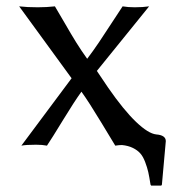

<svg xmlns="http://www.w3.org/2000/svg" viewBox="-20 -453 539 601"><path d="M204.1 -208 40 -433.1Q64.5 -430.2 98.1 -430.2Q126 -430.2 151.9 -433.1Q162.6 -415.5 182.4 -381.1Q202.1 -346.7 218.5 -320.3Q234.9 -293.9 252.9 -269Q271.5 -293.5 289.8 -320.6Q308.1 -347.7 329.3 -380.6Q350.6 -413.6 363.8 -433.1Q380.9 -430.2 401.9 -430.2Q426.8 -430.2 446.8 -433.1L283.2 -231Q318.8 -178.7 318.8 -178.2Q367.2 -108.4 405.8 -71.5Q444.3 -34.7 469.2 -32.2Q499 -29.8 499 -11.2L486.8 125L484.9 127.9H453.1L451.2 125Q447.3 100.1 444.1 85.7Q440.9 71.3 434.3 54Q427.7 36.6 418.9 26.9Q410.2 17.1 395.8 10Q381.3 2.9 361.8 1Q352.5 1 340.8 2.9Q335.4 -5.9 297.1 -69.3Q258.8 -132.8 234.9 -166Q212.4 -134.8 177.2 -77.1Q142.1 -19.5 127 2.9Q112.3 0 92.8 0Q61.5 0 46.9 2.9Z"/></svg>

Font: Linear Smooth
Style: Regular
Weight: 400
Designer: Philipp H. Poll, Flanker
Foundry: Philipp H. Poll, reworked by Flanker
Version: Version 1.061 | FøM Fix